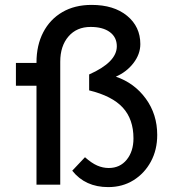

<svg xmlns="http://www.w3.org/2000/svg" viewBox="-20 -754 704 784"><path d="M45 -404V-497H129V-499Q129 -569 156.5 -622Q184 -675 234.5 -704.5Q285 -734 354 -734Q445 -734 499 -689.5Q553 -645 553 -574Q553 -533 525 -496.5Q497 -460 453 -441Q529 -415 575.5 -351Q622 -287 622 -203Q622 -142 596 -94Q570 -46 525 -18Q480 10 422 10Q328 10 275 -57L327 -112Q354 -88 377 -78Q400 -68 424 -68Q470 -68 497.5 -102Q525 -136 525 -189Q525 -267 481.5 -314.5Q438 -362 344 -385V-450Q457 -500 457 -565Q457 -602 428.5 -623Q400 -644 350 -644Q293 -644 259.5 -605Q226 -566 226 -502V0H129V-404Z"/></svg>

Font: Lexend Deca
Style: Regular
Weight: 400
Designer: Bonnie Shaver-Troup, Thomas Jockin
Foundry: Lexend
Version: Version 1.008; ttfautohint (v1.8.4.7-5d5b)